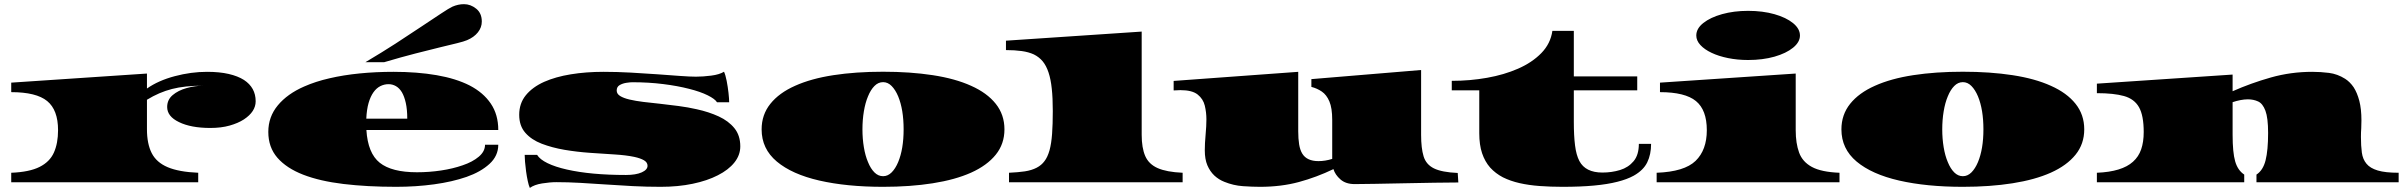

<svg xmlns="http://www.w3.org/2000/svg" viewBox="-20 -880 11601 927"><path d="M34.2 0V-45.9Q121.6 -49.3 170.9 -74Q220.2 -98.6 240.2 -143.3Q260.3 -188 260.3 -251.5Q260.3 -349.1 207.8 -392.1Q155.3 -435.1 34.2 -435.1V-481L689.5 -524.9V-452.6Q744.6 -491.2 823.7 -512.2Q902.8 -533.2 979.5 -533.2Q1040 -533.2 1084.2 -522.9Q1128.4 -512.7 1157.7 -494.1Q1214.4 -457 1214.4 -391.1Q1214.4 -340.8 1157.2 -303.2Q1129.4 -285.2 1088.6 -273.7Q1047.9 -262.2 995.6 -262.2Q901.9 -262.2 844.2 -290.5Q787.1 -317.9 787.1 -363.3Q787.1 -398.4 813.7 -420.9Q840.3 -443.4 880.4 -454.6Q920.4 -465.8 960.4 -466.3Q872.1 -466.3 810.3 -450.4Q748.5 -434.6 689.5 -398.4V-255.9Q689.5 -186 712.4 -140.9Q735.4 -95.7 789.6 -72.8Q843.8 -49.8 937 -45.9V0Z M1892.6 22Q1752.4 22 1638.4 8.3Q1524.4 -5.4 1443.8 -36.6Q1363.3 -67.9 1319.3 -118.4Q1275.4 -168.9 1275.4 -243.2Q1275.4 -315.9 1321.3 -371.3Q1367.2 -426.8 1448.7 -462.4Q1503.9 -486.8 1570.8 -502Q1637.7 -517.6 1715.8 -525.4Q1793.9 -533.2 1879.9 -533.2Q1994.6 -533.2 2087.9 -517.1Q2181.2 -501 2247.6 -467.3Q2313.5 -433.1 2349.6 -379.9Q2385.7 -326.7 2385.7 -252.4H1749Q1755.9 -140.1 1813.5 -94.2Q1871.1 -48.3 1993.2 -48.3Q2052.2 -48.3 2109.4 -56.9Q2166.5 -65.4 2213.9 -82Q2261.7 -98.1 2291.7 -123.5Q2321.8 -148.9 2321.8 -181.2H2385.7Q2385.7 -127.4 2343.3 -88.6Q2300.8 -49.8 2232.4 -25.9Q2163.6 -2 2075.7 10Q1987.8 22 1892.6 22ZM1748.5 -307.1H1946.3Q1946.3 -351.6 1939.2 -383.1Q1932.1 -414.6 1920.4 -434.6Q1908.2 -454.6 1891.6 -464.1Q1875 -473.6 1856 -473.6Q1835 -473.6 1816.2 -464.1Q1797.4 -454.6 1783.2 -434.6Q1768.6 -414.1 1759.5 -382.6Q1750.5 -351.1 1748.5 -307.1ZM1744.1 -579.6Q1827.1 -628.9 1890.1 -669.7Q1953.1 -710.4 2015.1 -752Q2070.3 -788.6 2109.6 -814.7Q2148.9 -840.8 2164.1 -847.7Q2191.9 -859.9 2220.2 -859.9Q2252 -859.9 2279.1 -838.1Q2306.2 -816.4 2306.2 -775.9Q2306.2 -747.6 2287.4 -723.9Q2268.6 -700.2 2234.9 -686Q2220.2 -679.7 2187.3 -671.6Q2154.3 -663.6 2104 -651.4Q2053.7 -639.2 1986.1 -621.8Q1918.5 -604.5 1834.5 -579.6Z M2538.1 27.3Q2532.7 15.6 2528.1 -6.1Q2523.4 -27.8 2520 -52.5Q2516.6 -77.1 2514.9 -98.9Q2513.2 -120.6 2513.2 -132.3H2573.2Q2586.4 -110.4 2623.5 -92.3Q2660.6 -74.2 2716.8 -61.5Q2832 -35.2 3002.4 -35.2Q3050.3 -35.2 3078.6 -47.9Q3106.4 -60.5 3106.4 -79.6Q3106.4 -96.2 3089.1 -106.2Q3071.8 -116.2 3042 -122.6Q3002.4 -130.9 2946.8 -134.3Q2891.1 -137.7 2828.4 -142.1Q2765.6 -146.5 2705.1 -156.7Q2645.5 -167 2595.7 -186Q2545.9 -205.1 2516.4 -238.8Q2486.8 -272.5 2486.8 -325.7Q2486.8 -380.9 2518.8 -420.2Q2550.8 -459.5 2607.4 -484.9Q2662.6 -509.3 2735.8 -521.2Q2809.1 -533.2 2893.6 -533.2Q2959 -533.2 3025.1 -529.5Q3091.3 -525.9 3151.9 -521.5Q3212.9 -517.1 3262.5 -513.4Q3312 -509.8 3340.3 -509.8Q3374 -509.8 3413.8 -514.9Q3453.6 -520 3475.6 -533.7Q3482.9 -518.1 3488.5 -489.3Q3494.1 -460.4 3497.3 -431.6Q3500.5 -402.8 3500.5 -386.2H3441.9Q3432.1 -402.3 3396.7 -419.9Q3361.3 -437.5 3306.6 -451.2Q3252 -465.3 3181.9 -474.1Q3111.8 -482.9 3033.2 -482.9Q3022.5 -482.9 3004.4 -480.2Q2986.3 -477.5 2971.9 -469.2Q2957.5 -460.9 2957.5 -442.9Q2957.5 -426.8 2974.1 -416.5Q2990.7 -406.2 3019.5 -399.4Q3048.3 -392.6 3086.4 -387.9Q3124.5 -383.3 3167.5 -378.9Q3210.4 -374 3255.9 -368.2Q3301.3 -362.3 3344.2 -352.5Q3402.3 -339.8 3450 -317.9Q3497.6 -295.9 3525.9 -261Q3554.2 -226.1 3554.2 -173.3Q3554.2 -130.9 3525.6 -95.2Q3497.1 -59.6 3445.8 -33.7Q3394.5 -7.3 3324.2 7.3Q3253.9 22 3170.4 22Q3102.1 22 3035.4 18.6Q2968.8 15.1 2905.3 10.7Q2841.8 6.3 2781.7 2.9Q2721.7 -0.5 2667 -0.5Q2634.8 -0.5 2597.2 5.6Q2559.6 11.7 2538.1 27.3Z M4243.7 22Q4067.9 22 3935.8 -8.3Q3803.7 -38.6 3730.5 -100.1Q3657.2 -161.6 3657.2 -255.4Q3657.2 -326.2 3699.5 -378.9Q3741.7 -431.6 3818.8 -465.8Q3896 -500.5 4003.9 -517.1Q4111.8 -533.7 4243.7 -533.7Q4375 -533.7 4483.4 -517.1Q4591.8 -500.5 4668.5 -465.8Q4745.6 -431.6 4787.6 -378.9Q4829.6 -326.2 4829.6 -255.4Q4829.6 -185.1 4787.6 -133.1Q4745.6 -81.1 4668.5 -46.4Q4591.8 -12.2 4483.4 4.9Q4375 22 4243.7 22ZM4243.7 -29.3Q4266.6 -29.3 4284.9 -47.6Q4303.2 -65.9 4316.4 -97.2Q4342.8 -160.6 4342.8 -255.4Q4342.8 -351.1 4316.4 -415Q4303.2 -446.3 4284.9 -464.8Q4266.6 -483.4 4243.7 -483.4Q4220.2 -483.4 4201.9 -464.8Q4183.6 -446.3 4170.9 -415Q4157.7 -383.8 4150.9 -342.5Q4144 -301.3 4144 -255.4Q4144 -210 4150.9 -168.9Q4157.7 -127.9 4170.9 -97.2Q4183.6 -65.9 4201.9 -47.6Q4220.2 -29.3 4243.7 -29.3Z M4851.6 0V-45.9Q4873.5 -46.9 4892.6 -48.6Q4911.6 -50.3 4928.2 -52.7Q4994.6 -63 5022.9 -102.1Q5037.6 -120.6 5047.4 -154.8Q5056.2 -187.5 5059.6 -233.9Q5063 -280.3 5063 -343.8Q5063 -407.7 5058.1 -451.7Q5048.8 -542 5014.2 -584Q4997.1 -604.5 4971.7 -617.2Q4946.3 -628.9 4912.8 -633.5Q4879.4 -638.2 4836.9 -638.2V-683.6L5492.2 -727.5V-229.5Q5492.2 -166 5509.3 -126.7Q5526.4 -87.4 5569.3 -68.4Q5612.3 -49.3 5689.9 -45.9V0Z M6063.5 22Q6026.4 22 5980.7 18.8Q5935.1 15.6 5891.6 -2Q5864.3 -12.7 5842.8 -32.7Q5821.8 -52.7 5809.3 -82Q5796.9 -111.3 5796.9 -154.3Q5796.9 -187.5 5800.8 -229.7Q5804.7 -272 5804.7 -303.7Q5804.7 -337.4 5796.9 -369.9Q5789.1 -402.3 5762.5 -423.6Q5735.8 -444.8 5679.2 -444.8Q5664.1 -444.8 5646.5 -443.4V-489.3L6248 -533.2V-246.6Q6248 -210 6252.4 -182.9Q6256.8 -155.8 6267.6 -138.2Q6289.6 -102.1 6345.7 -102.1Q6378.4 -102.1 6412.1 -112.8V-301.3Q6412.1 -358.4 6398.4 -390.4Q6384.8 -422.4 6361.8 -438Q6338.9 -453.6 6311.5 -460.4V-498L6841.3 -542V-228.5Q6841.3 -164.6 6853.3 -125.2Q6865.2 -85.9 6903.1 -67.1Q6940.9 -48.3 7018.1 -44.9L7021 1Q6969.7 1 6904.8 2.2Q6839.8 3.4 6758.8 4.9Q6677.7 6.3 6618.7 7.6Q6559.6 8.8 6520.5 8.8Q6477.5 8.8 6451.9 -13.7Q6426.3 -36.1 6418 -63.5Q6336.9 -24.4 6251.2 -1.2Q6165.5 22 6063.5 22Z M7523.9 22Q7495.1 22 7467.3 21Q7439.5 20 7413.6 18.1Q7361.3 14.2 7316.9 4.2Q7272.5 -5.9 7236.3 -23.9Q7200.7 -42.5 7174.8 -70.8Q7149.4 -99.6 7135.7 -140.1Q7122.1 -180.7 7122.1 -236.3V-443.8H6989.3V-489.7Q7077.6 -489.7 7159.9 -504.4Q7242.2 -519 7309.1 -548.3Q7377.4 -578.1 7421.9 -623.8Q7466.3 -669.4 7475.1 -731H7578.6V-511.2H7884.8V-443.8H7578.6V-291.5Q7578.6 -224.6 7584.5 -178Q7590.3 -131.3 7605.5 -102.5Q7634.8 -46.9 7716.8 -46.9Q7761.7 -46.9 7801.8 -59.1Q7841.8 -71.3 7867.2 -101.6Q7892.6 -131.8 7892.6 -185.5H7951.7Q7951.7 -134.3 7933.1 -96.2Q7914.6 -58.1 7867.7 -31.7Q7835.9 -14.2 7789.1 -2.4Q7741.7 9.8 7676 15.9Q7610.4 22 7523.9 22Z M8419.9 -590.3Q8368.7 -590.3 8323 -599.6Q8277.3 -608.9 8243.7 -625Q8209.5 -641.1 8189.7 -662.6Q8169.9 -684.1 8169.9 -708.5Q8169.9 -742.2 8203.9 -769Q8237.8 -795.9 8294.7 -811.8Q8351.6 -827.6 8419.9 -827.6Q8490.7 -827.6 8547.4 -811.5Q8604 -795.4 8637.2 -768.3Q8670.4 -741.2 8670.4 -708.5Q8670.4 -676.8 8637.2 -649.7Q8604 -622.6 8547.4 -606.4Q8490.7 -590.3 8419.9 -590.3ZM7978.5 0V-45.9Q8112.3 -50.8 8166.5 -103.3Q8220.7 -155.8 8220.7 -251.5Q8220.7 -349.1 8168.2 -392.1Q8115.7 -435.1 7994.6 -435.1V-481L8649.9 -524.9V-251.5Q8649.9 -188 8666.3 -143.3Q8682.6 -98.6 8728 -74Q8773.4 -49.3 8861.3 -45.9V0Z M9457 22Q9281.2 22 9149.2 -8.3Q9017.1 -38.6 8943.8 -100.1Q8870.6 -161.6 8870.6 -255.4Q8870.6 -326.2 8912.8 -378.9Q8955.1 -431.6 9032.2 -465.8Q9109.4 -500.5 9217.3 -517.1Q9325.2 -533.7 9457 -533.7Q9588.4 -533.7 9696.8 -517.1Q9805.2 -500.5 9881.8 -465.8Q9959 -431.6 10001 -378.9Q10043 -326.2 10043 -255.4Q10043 -185.1 10001 -133.1Q9959 -81.1 9881.8 -46.4Q9805.2 -12.2 9696.8 4.9Q9588.4 22 9457 22ZM9457 -29.3Q9480 -29.3 9498.3 -47.6Q9516.6 -65.9 9529.8 -97.2Q9556.2 -160.6 9556.2 -255.4Q9556.2 -351.1 9529.8 -415Q9516.6 -446.3 9498.3 -464.8Q9480 -483.4 9457 -483.4Q9433.6 -483.4 9415.3 -464.8Q9397 -446.3 9384.3 -415Q9371.1 -383.8 9364.3 -342.5Q9357.4 -301.3 9357.4 -255.4Q9357.4 -210 9364.3 -168.9Q9371.1 -127.9 9384.3 -97.2Q9397 -65.9 9415.3 -47.6Q9433.6 -29.3 9457 -29.3Z M10104 0V-45.9Q10225.1 -50.8 10278.3 -99.1Q10305.7 -123.5 10317.9 -159.2Q10330.1 -194.8 10330.1 -242.7Q10330.1 -322.3 10307.4 -362.3Q10284.7 -402.3 10235.1 -416.3Q10185.5 -430.2 10104 -430.2V-476.1L10759.3 -520V-439.5Q10847.2 -478.5 10943.8 -505.9Q11040.5 -533.2 11143.6 -533.2Q11183.6 -533.2 11224.6 -528.1Q11265.6 -522.9 11302.7 -499.5Q11326.2 -484.4 11343.8 -458.5Q11360.8 -432.1 11371.1 -393.1Q11381.3 -354 11381.3 -298.8L11380.4 -261.2Q11378.9 -241.7 11378.9 -218.8Q11378.9 -175.8 11383.3 -143.3Q11387.7 -110.8 11405.8 -89.4Q11423.3 -67.9 11460 -56.9Q11496.6 -45.9 11561 -45.9V0H10874.5V-37.1Q10906.2 -57.6 10918.5 -106Q10930.7 -154.3 10930.7 -238.3Q10930.7 -311 10917.7 -345.5Q10904.8 -379.9 10882.6 -390.1Q10860.4 -400.4 10833 -400.4Q10815.9 -400.4 10797.1 -396.7Q10778.3 -393.1 10759.3 -386.7V-229.5Q10759.3 -144 10771.7 -100.8Q10784.2 -57.6 10815.4 -37.1V0Z"/></svg>

Font: Asset
Style: Regular
Weight: 400
Version: Version 1.003; ttfautohint (v1.8.4.7-5d5b)